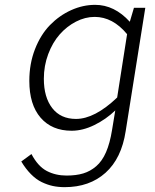

<svg xmlns="http://www.w3.org/2000/svg" viewBox="-20 -542 640 793"><path d="M533.2 -509.8H580.1L499 0Q481.9 112.3 415.8 171.6Q349.6 231 247.1 231Q220.7 231 198 226.1Q175.3 221.2 152.1 210Q128.9 198.7 107.7 177.2Q86.4 155.8 67.9 125L109.9 94.2Q136.7 145 173.1 164.1Q209.5 183.1 254.9 183.1Q294.4 183.1 323.7 174.3Q353 165.5 377.4 144.5Q401.9 123.5 418 86.4Q434.1 49.3 442.9 -5.9L456.1 -85.9Q418 -49.3 369.9 -25.6Q321.8 -2 275.9 -2Q194.3 -2 147.7 -55.9Q101.1 -109.9 101.1 -208Q101.1 -278.8 124.5 -338.9Q147.9 -398.9 186.5 -438.5Q225.1 -478 273.7 -500Q322.3 -522 373 -522Q452.6 -522 516.1 -452.1ZM463.9 -139.2 504.9 -400.9Q445.8 -472.2 371.1 -472.2Q331.5 -472.2 293.7 -452.6Q255.9 -433.1 226.6 -399.9Q197.3 -366.7 179.2 -318.6Q161.1 -270.5 161.1 -216.8Q161.1 -140.1 195.8 -95.5Q230.5 -50.8 293.9 -50.8Q371.1 -50.8 463.9 -139.2Z"/></svg>

Font: Office Code Pro D Light Italic
Style: Regular
Weight: 300
Italic angle: -9°
Designer: Nathan Rutzky & Paul D. Hunt
Foundry: Adobe Systems Incorporated
Version: Version 1.004;PS 001.004;hotconv 1.0.70;makeotf.lib2.5.58329